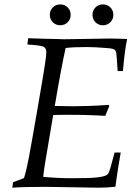

<svg xmlns="http://www.w3.org/2000/svg" viewBox="-20 -870 651 890"><path d="M37.1 0 40.5 -25.4 91.3 -44.4Q102.1 -78.1 113.8 -139.6Q114.3 -141.6 116.5 -154.5Q118.7 -167.5 122.3 -187Q126 -206.5 130.1 -230Q134.3 -253.4 138.2 -276.1Q142.1 -298.8 145.5 -318.1Q148.9 -337.4 150.9 -348.6Q166.5 -438 177.2 -502.2Q188 -566.4 193.4 -607.4Q194.8 -618.7 194.8 -628.4Q194.8 -645 183.6 -652.3Q173.3 -659.7 106.9 -663.6L110.8 -692.9Q119.1 -692.4 137.5 -691.9Q155.8 -691.4 184.1 -690.4Q227.1 -689.5 250 -689Q272.9 -688.5 276.4 -688L486.8 -691.4Q510.3 -691.4 530.8 -690.7Q551.3 -689.9 569.3 -689Q558.6 -641.1 549.8 -540.5H525.4Q522.9 -577.1 521.5 -597.9Q520 -618.7 519 -624.5Q517.6 -631.3 514.9 -635.5Q512.2 -639.6 506.3 -642.1Q500.5 -644.5 491 -645.8Q481.4 -647 466.8 -647.9Q443.4 -649.9 421.9 -650.9Q400.4 -651.9 379.4 -651.9Q317.4 -651.9 284.2 -647.5Q273.9 -601.6 261.5 -535.2Q249 -468.8 233.9 -378.9Q286.1 -377.4 319.3 -377.4Q353 -377.4 393.8 -378.9Q434.6 -380.4 483.4 -383.8L486.8 -378.9L467.8 -333Q465.3 -333 420.4 -335.4Q375.5 -337.9 293 -337.9Q277.3 -337.9 261 -337.6Q244.6 -337.4 226.6 -336.9L188.5 -111.3Q185.5 -94.2 183.8 -78.9Q182.1 -63.5 180.2 -50.3Q215.8 -46.9 248.3 -45.4Q280.8 -43.9 310.5 -43.9Q351.1 -43.9 381.3 -44.7Q411.6 -45.4 432.6 -47.9Q453.6 -50.3 465.8 -54.7Q478 -59.1 482.4 -66.4Q485.8 -71.8 492.9 -95.7Q500 -119.6 511.2 -163.1H539.6Q537.6 -151.4 534.2 -131.3Q530.8 -111.3 527.1 -88.4Q523.4 -65.4 520.3 -43Q517.1 -20.5 515.1 -4.4Q478 0 437 0L190.9 -3.9Q140.6 -3.9 102.3 -2.9Q64 -2 37.1 0ZM259.3 -849.6Q279.8 -849.6 293.7 -835.7Q307.6 -821.8 307.6 -801.3Q307.6 -780.8 293.7 -766.8Q279.8 -752.9 259.3 -752.9Q238.8 -752.9 224.9 -766.8Q210.9 -780.8 210.9 -801.3Q210.9 -821.8 224.9 -835.7Q238.8 -849.6 259.3 -849.6ZM457 -849.6Q477.5 -849.6 491.5 -835.7Q505.4 -821.8 505.4 -801.3Q505.4 -780.8 491.5 -766.8Q477.5 -752.9 457 -752.9Q436.5 -752.9 422.6 -766.8Q408.7 -780.8 408.7 -801.3Q408.7 -821.8 422.6 -835.7Q436.5 -849.6 457 -849.6Z"/></svg>

Font: XB Kayhan
Style: Italic
Weight: 400
Italic angle: -12°
Designer: Behnam
Foundry: Irmug
Version: Version 7.300 2009